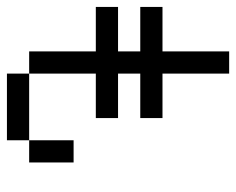

<svg xmlns="http://www.w3.org/2000/svg" viewBox="-82 -582 665 540"><g transform="rotate(-90 250.0 -312.5)"><path d="M500 -187.5V-250H375V-312.5H500V-375H375V-562.5H312.5V-375H187.5V-312.5H312.5V-250H187.5V-187.5H312.5V0H375V-187.5ZM62.5 -562.5Q62.5 -562.5 62.5 -437.5H125Q125 -437.5 125 -562.5ZM125 -562.5H312.5V-625H125Z"/></g></svg>

Font: UnifontExMono
Style: Regular
Weight: 500
Version: Version 15.0.06